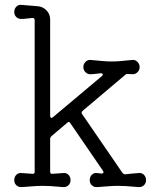

<svg xmlns="http://www.w3.org/2000/svg" viewBox="-20 -750 634 781"><path d="M69 11Q56 12 47 4Q38 -4 38 -17Q38 -31 47 -39.5Q56 -48 69 -46L112 -43H114Q121 -43 121 -51V-668Q121 -677 112 -677Q99 -676 88 -674.5Q77 -673 66 -673Q54 -673 46 -681Q38 -689 38 -701Q38 -715 47 -723.5Q56 -732 69 -730Q83 -729 99 -727.5Q115 -726 130 -725Q153 -724 168.5 -708.5Q184 -693 184 -671V-278Q184 -273 187.5 -271Q191 -269 195 -273L395 -441Q398 -444 398 -447Q398 -452 390 -452Q379 -451 368 -449.5Q357 -448 347 -448Q336 -448 327.5 -456.5Q319 -465 319 -477Q319 -490 328.5 -499Q338 -508 350 -506Q382 -503 400 -501.5Q418 -500 433 -500Q452 -500 469.5 -501.5Q487 -503 517 -506Q529 -508 538.5 -499Q548 -490 548 -477Q548 -465 539.5 -456.5Q531 -448 520 -448Q516 -448 511.5 -448.5Q507 -449 502 -449H498Q493 -449 490 -446L316 -299Q309 -292 314 -286L478 -47Q483 -41 490 -41Q504 -43 517.5 -44Q531 -45 543 -46Q556 -48 565 -39.5Q574 -31 574 -17Q574 -4 565 4Q556 12 543 11Q511 8 493 7Q475 6 459 6Q441 6 423 7.5Q405 9 376 11Q363 12 354 4Q345 -4 345 -17Q345 -31 354 -39.5Q363 -48 376 -46L393 -44H394Q399 -44 400.5 -47.5Q402 -51 399 -55L266 -249Q261 -258 254 -251L189 -196Q184 -191 184 -185V-51Q184 -42 193 -43L236 -46Q249 -48 258 -39.5Q267 -31 267 -17Q267 -4 258 4Q249 12 236 11Q204 8 186 7Q168 6 153 6Q142 6 132.5 6.5Q123 7 109 8Q95 9 69 11Z"/></svg>

Font: Kiwi Maru Light
Style: Regular
Weight: 300
Designer: Hiroki-Chan
Version: Version 1.100